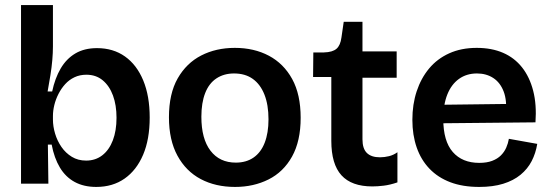

<svg xmlns="http://www.w3.org/2000/svg" viewBox="-20 -725 2174 758"><path d="M360 13Q311 13 275 -6.5Q239 -26 216.5 -63.5Q194 -101 184 -154H169L171 0H63V-245V-705H189V-542Q189 -517 186.5 -488Q184 -459 179 -428Q174 -397 168 -364H186Q197 -416 219.5 -454.5Q242 -493 277.5 -514Q313 -535 363 -535Q427 -535 473.5 -502Q520 -469 545.5 -407.5Q571 -346 571 -261Q571 -175 545 -114Q519 -53 472 -20Q425 13 360 13ZM320 -91Q357 -91 384 -112Q411 -133 425.5 -171Q440 -209 440 -260Q440 -310 426 -348Q412 -386 385.5 -408Q359 -430 321 -430Q295 -430 274 -420Q253 -410 237.5 -393Q222 -376 211 -354.5Q200 -333 194.5 -310.5Q189 -288 189 -267V-253Q189 -226 197.5 -197.5Q206 -169 222.5 -145Q239 -121 263.5 -106Q288 -91 320 -91Z M908 13Q831 13 772.5 -18Q714 -49 680.5 -110.5Q647 -172 647 -262Q647 -355 681.5 -415.5Q716 -476 774.5 -506Q833 -536 907 -536Q983 -536 1041.5 -505Q1100 -474 1133.5 -413Q1167 -352 1167 -260Q1167 -168 1133 -107Q1099 -46 1040 -16.5Q981 13 908 13ZM911 -83Q952 -83 981 -103Q1010 -123 1025 -161.5Q1040 -200 1040 -254Q1040 -311 1024 -351.5Q1008 -392 978 -413.5Q948 -435 904 -435Q864 -435 834.5 -415.5Q805 -396 790 -357.5Q775 -319 775 -264Q775 -177 811 -130Q847 -83 911 -83Z M1450 11Q1368 11 1328 -33Q1288 -77 1288 -169V-421H1216L1217 -518H1259Q1293 -519 1308.5 -532.5Q1324 -546 1328 -577L1337 -639H1411V-522H1546V-418H1411V-175Q1411 -138 1428.5 -121Q1446 -104 1480 -104Q1498 -104 1516 -108.5Q1534 -113 1549 -124V-5Q1520 5 1495 8Q1470 11 1450 11Z M1872 13Q1807 13 1758 -5.5Q1709 -24 1675.5 -59Q1642 -94 1625 -143Q1608 -192 1608 -252Q1608 -313 1625 -364.5Q1642 -416 1674 -454.5Q1706 -493 1753.5 -514.5Q1801 -536 1862 -536Q1921 -536 1966 -516.5Q2011 -497 2041 -459Q2071 -421 2085 -366.5Q2099 -312 2094 -242L1689 -238V-311L2014 -315L1977 -274Q1982 -328 1968.5 -363.5Q1955 -399 1927.5 -417Q1900 -435 1863 -435Q1822 -435 1792 -413.5Q1762 -392 1746 -352Q1730 -312 1730 -255Q1730 -168 1767.5 -125Q1805 -82 1872 -82Q1902 -82 1923 -90Q1944 -98 1957.5 -111.5Q1971 -125 1978.5 -142Q1986 -159 1989 -177L2101 -157Q2095 -120 2079 -89Q2063 -58 2035 -35Q2007 -12 1966.5 0.5Q1926 13 1872 13Z"/></svg>

Font: Bricolage Grotesque 36pt SemiBold
Style: Regular
Weight: 600
Designer: Mathieu Triay
Foundry: Atelier Triay
Version: Version 1.001;gftools[0.9.33.dev8+g029e19f]